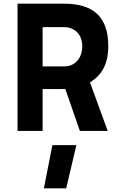

<svg xmlns="http://www.w3.org/2000/svg" viewBox="-20 -710 652 1041"><path d="M334 -228 413 0H564L468 -263C530 -302 567 -359 567 -461C567 -624 480 -690 327 -690H75V0H211V-227H313ZM426 -459C426 -397 388 -350 329 -350H211V-563H327C383 -563 426 -525 426 -459ZM218 311H339L394 77H264Z"/></svg>

Font: TitilliumMaps29L
Style: 999 wt
Weight: 900
Designer: Campivisivi
Foundry: Accademia di Belle Arti di Urbino and students of MA course of Visual design